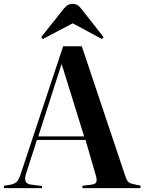

<svg xmlns="http://www.w3.org/2000/svg" viewBox="-23 -968 743 988"><path d="M-3 0V-12L33 -18Q51 -22 62 -31.5Q73 -41 84 -74L302 -730H398L618 -73Q627 -45 635 -34.5Q643 -24 666 -20L700 -13V0H401V-12L449 -18Q469 -21 473 -32Q477 -43 469 -69L417 -248H167L111 -74Q94 -22 138 -18L193 -11V0ZM174 -266H410L295 -636H293ZM197 -767 189 -777 305 -923Q314 -934 324.5 -941Q335 -948 351 -948Q365 -948 376 -941.5Q387 -935 400 -917L510 -777L502 -767L351 -848Z"/></svg>

Font: Literata 72pt SemiBold
Style: Regular
Weight: 600
Designer: Latin by Veronika Burian and Jose Scaglione. Greek by Irene Vlachou. Cyrillic by Vera Evstafieva.
Foundry: TypeTogether
Version: Version 3.002